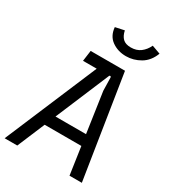

<svg xmlns="http://www.w3.org/2000/svg" viewBox="-231 -1022 1013 1133"><g transform="rotate(30 275.5 -455.0)"><path d="M-15 0 281 -700H401L511 0H427L349 -534L347 -623Q347 -629 341.5 -630Q336 -631 334 -625L71 0ZM119 -187 152 -261H418L429 -187ZM157 -627 167 -700H308L301 -627ZM362 -777Q307 -777 266 -806Q225 -835 220 -893L281 -906Q288 -872 306.5 -854Q325 -836 361 -836Q400 -836 426.5 -856Q453 -876 469 -910L527 -889Q505 -831 459 -804Q413 -777 362 -777Z"/></g></svg>

Font: Finlandica
Style: Italic
Weight: 400
Italic angle: -8°
Designer: Niklas Ekholm, Juho Hiilivirta, Jaakko Suomalainen
Foundry: Helsinki Type Studio
Version: Version 1.064